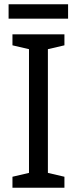

<svg xmlns="http://www.w3.org/2000/svg" viewBox="-20 -874 358 894"><path d="M297 -854H20V-787H297ZM280 0V-51L203 -69V-645L280 -663V-714H38V-663L115 -645V-69L38 -51V0Z"/></svg>

Font: Noto Sans Arabic SemCond
Style: Regular
Weight: 400
Width: 4
Designer: Monotype Design Team, Nadine Chahine, Nizar Qandah and Khaled Hosny
Foundry: Monotype Imaging Inc.
Version: Version 2.012